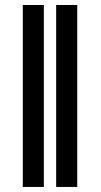

<svg xmlns="http://www.w3.org/2000/svg" viewBox="-20 -741 401 761"><path d="M153.8 -721.2V0H70.3V-721.2ZM286.1 -721.2V0H202.6V-721.2Z"/></svg>

Font: Inter Cardless Tabular Medium
Style: Regular
Weight: 500
Designer: Rasmus Andersson
Foundry: rsms
Version: Version 4.000;git-4fc901f